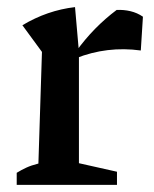

<svg xmlns="http://www.w3.org/2000/svg" viewBox="-20 -520 434 540"><path d="M376 -378Q281 -391 193 -356V-374Q219 -410 247.5 -439Q276 -468 308 -492Q328 -493 347 -488.5Q366 -484 382 -473ZM27 0V-34Q40 -42 54 -48.5Q68 -55 88 -60L98 -374L43 -449Q113 -491 191 -500L202 -374V-61L309 -37V0Z"/></svg>

Font: Piazzolla 24pt SemiBold
Style: Regular
Weight: 600
Designer: Juan Pablo del Peral
Foundry: Huerta Tipografica
Version: Version 2.005